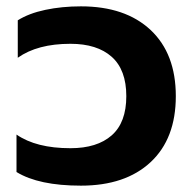

<svg xmlns="http://www.w3.org/2000/svg" viewBox="-20 -570 606 605"><path d="M32 -28V-146Q94 -103 202 -103Q286 -103 332 -143.5Q378 -184 378 -267Q378 -350 332 -391Q286 -432 202 -432Q98 -432 36 -388V-506Q71 -528 123 -539Q175 -550 235 -550Q375 -550 454.5 -475.5Q534 -401 534 -267Q534 -133 454.5 -59Q375 15 235 15Q102 15 32 -28Z"/></svg>

Font: Prompt SemiBold
Style: Regular
Weight: 600
Designer: Katatrad Team
Foundry: CadsonDemak
Version: Version 1.001